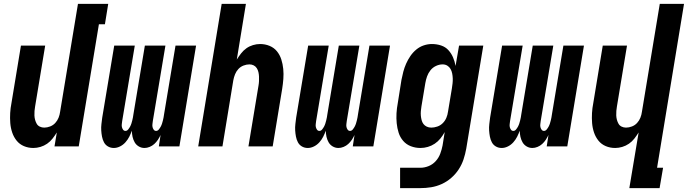

<svg xmlns="http://www.w3.org/2000/svg" viewBox="-20 -755 3547 990"><path d="M152 8Q126 8 103.5 -1.5Q81 -11 66 -29.5Q51 -48 43 -71.5Q35 -95 33 -120.5Q31 -146 32.5 -172Q34 -198 39 -223L88 -520H213L161 -206Q159 -195 158 -183Q157 -171 157.5 -159.5Q158 -148 161 -137Q164 -126 169.5 -116.5Q175 -107 185.5 -102Q196 -97 208 -97Q223 -97 238.5 -103Q254 -109 265 -121Q276 -133 282 -148Q288 -163 290 -179L382 -735H538L521 -630H490L386 0H261L273 -72Q263 -56 251 -40.5Q239 -25 223 -14Q207 -3 188.5 2.5Q170 8 152 8Z M567 8Q550 8 536.5 0Q523 -8 516 -21.5Q509 -35 506 -50.5Q503 -66 502 -82.5Q501 -99 503 -115.5Q505 -132 507 -148L569 -520H675L610 -131Q609 -123 608 -115Q607 -107 608.5 -100Q610 -93 614.5 -86.5Q619 -80 627 -80Q635 -80 641 -87.5Q647 -95 651 -102.5Q655 -110 657.5 -118Q660 -126 662 -134Q664 -142 665.5 -150Q667 -158 668 -166L727 -520H833L768 -131Q767 -123 766 -115Q765 -107 766.5 -100Q768 -93 772.5 -86.5Q777 -80 785 -80Q793 -80 799 -87.5Q805 -95 809 -102.5Q813 -110 815.5 -118Q818 -126 820 -134Q822 -142 823.5 -150Q825 -158 826 -166L885 -520H991L905 0H799L808 -59Q802 -46 794 -34Q786 -22 775.5 -12.5Q765 -3 751.5 2.5Q738 8 725 8Q709 8 695.5 0Q682 -8 674.5 -21Q667 -34 663.5 -49.5Q660 -65 660 -81Q654 -65 646.5 -50Q639 -35 627 -21.5Q615 -8 599 0Q583 8 567 8Z M1002 0 1123 -735H1248L1201 -448Q1211 -464 1223 -479.5Q1235 -495 1250.5 -506Q1266 -517 1284.5 -522.5Q1303 -528 1321 -528Q1347 -528 1370 -518.5Q1393 -509 1408 -490.5Q1423 -472 1430.5 -448.5Q1438 -425 1440.5 -399.5Q1443 -374 1441 -348Q1439 -322 1435 -297L1386 0H1261L1313 -314Q1315 -325 1315.5 -337Q1316 -349 1315.5 -360.5Q1315 -372 1312.5 -383Q1310 -394 1304 -403.5Q1298 -413 1288 -418Q1278 -423 1266 -423Q1251 -423 1235.5 -417Q1220 -411 1209 -399Q1198 -387 1192 -372Q1186 -357 1183 -341L1127 0Z M1567 8Q1550 8 1536.5 0Q1523 -8 1516 -21.5Q1509 -35 1506 -50.5Q1503 -66 1502 -82.5Q1501 -99 1503 -115.5Q1505 -132 1507 -148L1569 -520H1675L1610 -131Q1609 -123 1608 -115Q1607 -107 1608.5 -100Q1610 -93 1614.5 -86.5Q1619 -80 1627 -80Q1635 -80 1641 -87.5Q1647 -95 1651 -102.5Q1655 -110 1657.5 -118Q1660 -126 1662 -134Q1664 -142 1665.5 -150Q1667 -158 1668 -166L1727 -520H1833L1768 -131Q1767 -123 1766 -115Q1765 -107 1766.5 -100Q1768 -93 1772.5 -86.5Q1777 -80 1785 -80Q1793 -80 1799 -87.5Q1805 -95 1809 -102.5Q1813 -110 1815.5 -118Q1818 -126 1820 -134Q1822 -142 1823.5 -150Q1825 -158 1826 -166L1885 -520H1991L1905 0H1799L1808 -59Q1802 -46 1794 -34Q1786 -22 1775.5 -12.5Q1765 -3 1751.5 2.5Q1738 8 1725 8Q1709 8 1695.5 0Q1682 -8 1674.5 -21Q1667 -34 1663.5 -49.5Q1660 -65 1660 -81Q1654 -65 1646.5 -50Q1639 -35 1627 -21.5Q1615 -8 1599 0Q1583 8 1567 8Z M2147 215H2043V110H2148Q2169 110 2190 101.5Q2211 93 2226.5 76Q2242 59 2250 37.5Q2258 16 2262 -5L2273 -74Q2263 -56 2250.5 -40.5Q2238 -25 2221.5 -14Q2205 -3 2186 2.5Q2167 8 2148 8Q2122 8 2098.5 -1Q2075 -10 2059 -28.5Q2043 -47 2035.5 -70.5Q2028 -94 2025.5 -119.5Q2023 -145 2024.5 -171Q2026 -197 2031 -223L2050 -343Q2054 -364 2059.5 -385Q2065 -406 2074 -426.5Q2083 -447 2096 -466Q2109 -485 2126.5 -499.5Q2144 -514 2165 -521Q2186 -528 2207 -528Q2232 -528 2254.5 -520.5Q2277 -513 2292 -496.5Q2307 -480 2316 -459Q2325 -438 2329 -415L2347 -520H2472L2384 12Q2379 40 2370 67Q2361 94 2345 118.5Q2329 143 2306.5 162.5Q2284 182 2257.5 194Q2231 206 2203 210.5Q2175 215 2147 215ZM2204 -97Q2219 -97 2235 -102.5Q2251 -108 2263 -120Q2275 -132 2281.5 -147.5Q2288 -163 2290 -179L2310 -299Q2312 -312 2313.5 -325Q2315 -338 2314.5 -351Q2314 -364 2311.5 -376.5Q2309 -389 2303 -399.5Q2297 -410 2286.5 -416.5Q2276 -423 2262 -423Q2245 -423 2228 -415Q2211 -407 2199.5 -392.5Q2188 -378 2182 -361Q2176 -344 2173 -326L2153 -206Q2151 -194 2150 -182Q2149 -170 2150 -158.5Q2151 -147 2154 -135.5Q2157 -124 2163.5 -115.5Q2170 -107 2180.5 -102Q2191 -97 2204 -97Z M2567 8Q2550 8 2536.5 0Q2523 -8 2516 -21.5Q2509 -35 2506 -50.5Q2503 -66 2502 -82.5Q2501 -99 2503 -115.5Q2505 -132 2507 -148L2569 -520H2675L2610 -131Q2609 -123 2608 -115Q2607 -107 2608.5 -100Q2610 -93 2614.5 -86.5Q2619 -80 2627 -80Q2635 -80 2641 -87.5Q2647 -95 2651 -102.5Q2655 -110 2657.5 -118Q2660 -126 2662 -134Q2664 -142 2665.5 -150Q2667 -158 2668 -166L2727 -520H2833L2768 -131Q2767 -123 2766 -115Q2765 -107 2766.5 -100Q2768 -93 2772.5 -86.5Q2777 -80 2785 -80Q2793 -80 2799 -87.5Q2805 -95 2809 -102.5Q2813 -110 2815.5 -118Q2818 -126 2820 -134Q2822 -142 2823.5 -150Q2825 -158 2826 -166L2885 -520H2991L2905 0H2799L2808 -59Q2802 -46 2794 -34Q2786 -22 2775.5 -12.5Q2765 -3 2751.5 2.5Q2738 8 2725 8Q2709 8 2695.5 0Q2682 -8 2674.5 -21Q2667 -34 2663.5 -49.5Q2660 -65 2660 -81Q2654 -65 2646.5 -50Q2639 -35 2627 -21.5Q2615 -8 2599 0Q2583 8 2567 8Z M3225 215 3273 -72Q3263 -56 3251 -40.5Q3239 -25 3223 -14Q3207 -3 3188.5 2.5Q3170 8 3152 8Q3126 8 3103.5 -1.5Q3081 -11 3066 -29.5Q3051 -48 3043 -71.5Q3035 -95 3033 -120.5Q3031 -146 3032.5 -172Q3034 -198 3039 -223L3088 -520H3213L3161 -206Q3159 -195 3158 -183Q3157 -171 3157.5 -159.5Q3158 -148 3161 -137Q3164 -126 3169.5 -116.5Q3175 -107 3185.5 -102Q3196 -97 3208 -97Q3223 -97 3238.5 -103Q3254 -109 3265 -121Q3276 -133 3282 -148Q3288 -163 3290 -179L3382 -735H3507L3368 110H3399L3381 215Z"/></svg>

Font: Iosevka Term Curly XBd Obl
Style: Regular
Weight: 800
Italic angle: -9°
Designer: Belleve Invis
Foundry: Belleve Invis
Version: Version 32.3.0